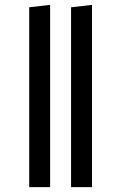

<svg xmlns="http://www.w3.org/2000/svg" viewBox="-20 -769 498 789"><path d="M100 -739V0H186V-749ZM272 -739V0H358V-749Z"/></svg>

Font: Fira Sans
Style: Regular
Weight: 400
Designer: Carrois Corporate & Edenspiekermann AG
Foundry: Carrois Corporate GbR & Edenspiekermann AG
Version: Version 4.203